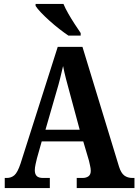

<svg xmlns="http://www.w3.org/2000/svg" viewBox="-20 -951 700 971"><path d="M4 0V-51H14Q37 -51 53 -65Q69 -79 84 -124L272 -714H397L582 -108Q592 -76 608.5 -63.5Q625 -51 650 -51H660V0H368V-51H397Q416 -51 427.5 -59.5Q439 -68 439 -87Q439 -99 435.5 -113.5Q432 -128 430 -138L401 -236H191L167 -151Q164 -139 160 -121Q156 -103 156 -90Q156 -71 165.5 -61Q175 -51 198 -51H232V0ZM210 -295H383L332 -484Q322 -520 313.5 -553Q305 -586 299 -617Q292 -586 284 -554Q276 -522 266 -489ZM326 -771Q305 -785 280 -804.5Q255 -824 230.5 -846Q206 -868 187 -888Q168 -908 160 -921V-931H301Q310 -909 325.5 -882Q341 -855 358 -829Q375 -803 388 -784V-771Z"/></svg>

Font: Noto Serif Hebrew Condensed
Style: Bold
Weight: 700
Width: 3
Designer: Monotype Design Team
Foundry: Monotype Imaging Inc.
Version: Version 2.004; ttfautohint (v1.8.4.7-5d5b)